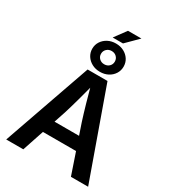

<svg xmlns="http://www.w3.org/2000/svg" viewBox="-257 -1246 1235 1379"><g transform="rotate(30 360.0 -556.5)"><path d="M20.5 0 275.4 -727.5H440.4L699.7 0H557.1L428.2 -378.9Q409.2 -438 388.4 -510.5Q367.7 -583 342.3 -677.2H371.6Q346.7 -582.5 326.7 -509.5Q306.6 -436.5 288.6 -378.9L162.1 0ZM169.4 -178.7V-284.2H550.3V-178.7ZM316.4 -1016.6 387.7 -1113.3H499L401.9 -1016.6ZM359.4 -756.8Q322.3 -756.8 293 -772.5Q263.7 -788.1 246.6 -814.7Q229.5 -841.3 229.5 -874Q229.5 -907.2 246.6 -933.6Q263.7 -960 293 -975.6Q322.3 -991.2 359.4 -991.2Q397 -991.2 426.3 -975.6Q455.6 -960 472.4 -933.6Q489.3 -907.2 489.3 -874Q489.3 -841.3 472.4 -814.7Q455.6 -788.1 426.3 -772.5Q397 -756.8 359.4 -756.8ZM359.4 -819.3Q384.3 -819.3 400.4 -835Q416.5 -850.6 416.5 -874Q416.5 -897.5 400.4 -913.3Q384.3 -929.2 359.4 -929.2Q335 -929.2 318.6 -913.3Q302.2 -897.5 302.2 -874Q302.2 -850.6 318.6 -835Q335 -819.3 359.4 -819.3Z"/></g></svg>

Font: Inter 18pt SemiBold
Style: Regular
Weight: 600
Designer: Rasmus Andersson
Foundry: rsms
Version: Version 4.001;git-66647c0bb